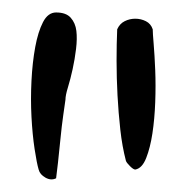

<svg xmlns="http://www.w3.org/2000/svg" viewBox="-20 -655 293 308"><path d="M70 -635Q86 -635 93.5 -626.5Q101 -618 102.5 -605.5Q104 -593 102 -576.5Q100 -560 96.5 -544Q93 -528 89 -515Q85 -502 85 -495Q84 -488 81.5 -470.5Q79 -453 77 -432.5Q75 -412 73 -394Q71 -376 70 -369Q62 -365 53 -370Q44 -375 42 -383Q39 -393 35.5 -416Q32 -439 30.5 -467.5Q29 -496 30.5 -525.5Q32 -555 36.5 -579.5Q41 -604 49 -619.5Q57 -635 70 -635ZM168 -608Q172 -617 180 -621Q188 -625 197 -625Q206 -625 214 -621Q222 -617 225 -608Q225 -602 226.5 -584.5Q228 -567 229 -542.5Q230 -518 229 -491Q228 -464 224.5 -441Q221 -418 214.5 -401.5Q208 -385 197 -383Q194 -383 188.5 -388.5Q183 -394 182 -397Q176 -420 173 -447Q170 -474 168.5 -502Q167 -530 167 -557.5Q167 -585 168 -608Z"/></svg>

Font: Liu Jian Mao Cao
Style: Regular
Weight: 400
Designer: ZhongQi
Foundry: ZhongQi
Version: Version 1.001